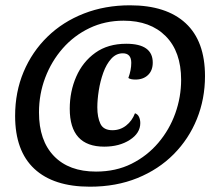

<svg xmlns="http://www.w3.org/2000/svg" viewBox="-20 -631 831 724"><path d="M319 73Q182 73 109.5 5.5Q37 -62 37 -194Q37 -284 69 -360Q101 -436 159 -492.5Q217 -549 296.5 -580Q376 -611 470 -611Q607 -611 680 -543.5Q753 -476 753 -344Q753 -258 722.5 -182.5Q692 -107 635 -49.5Q578 8 498 40.5Q418 73 319 73ZM342 16Q417 16 476 -13.5Q535 -43 577 -92.5Q619 -142 641 -203.5Q663 -265 663 -330Q663 -436 605 -494.5Q547 -553 446 -553Q376 -553 317.5 -525Q259 -497 216.5 -448.5Q174 -400 150.5 -338Q127 -276 127 -207Q127 -101 183.5 -42.5Q240 16 342 16ZM373 -78Q243 -78 243 -221Q243 -286 267.5 -342Q292 -398 339.5 -432Q387 -466 456 -466Q556 -466 556 -395Q556 -365 538 -348Q520 -331 491 -331Q472 -331 464 -337Q475 -367 475 -394Q475 -430 443 -430Q418 -430 399.5 -409.5Q381 -389 369.5 -357Q358 -325 352.5 -290Q347 -255 347 -226Q347 -189 358.5 -164.5Q370 -140 404 -140Q433 -140 455.5 -157.5Q478 -175 489 -204Q500 -200 504.5 -189.5Q509 -179 509 -167Q509 -129 469.5 -103.5Q430 -78 373 -78Z"/></svg>

Font: Sansita Swashed Medium
Style: Regular
Weight: 500
Designer: Pablo Cosgaya
Foundry: Omnibus-Type
Version: Version 1.003; ttfautohint (v1.8.3)